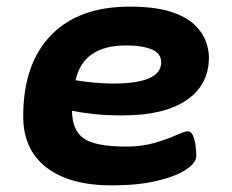

<svg xmlns="http://www.w3.org/2000/svg" viewBox="-20 -551 700 579"><path d="M317 8Q190 8 120 -46Q50 -100 50 -200Q50 -358 133.5 -444.5Q217 -531 371 -531Q446 -531 493.5 -516Q541 -501 566 -477Q591 -453 600.5 -427Q610 -401 610 -378Q610 -295 542.5 -249Q475 -203 350 -203Q301 -203 263.5 -207Q226 -211 197 -217Q198 -156 234 -132.5Q270 -109 361 -109Q409 -109 447.5 -120.5Q486 -132 511.5 -143.5Q537 -155 546 -155Q557 -155 562.5 -141Q568 -127 570 -109.5Q572 -92 572 -81Q572 -60 541 -39.5Q510 -19 453 -5.5Q396 8 317 8ZM321 -299Q466 -299 466 -363Q466 -391 436.5 -402.5Q407 -414 361 -414Q231 -414 208 -309Q230 -305 262.5 -302Q295 -299 321 -299Z"/></svg>

Font: Asap Expanded Expanded Regular
Style: Bold Italic
Weight: 700
Width: 7
Italic angle: -6°
Designer: Pablo Cosgaya
Foundry: Omnibus-Type
Version: Version 3.001; ttfautohint (v1.8.4.7-5d5b)